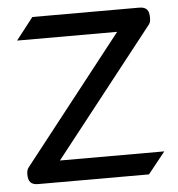

<svg xmlns="http://www.w3.org/2000/svg" viewBox="-46 -623 617 667"><g transform="rotate(-5 262.5 -290.0)"><path d="M26 -37C26 -12 35 0 61 0H447L507 -75H143L493 -520C497 -526 498 -534 498 -542C498 -567 490 -580 463 -580H91L31 -503H380L33 -61C28 -55 26 -47 26 -37Z"/></g></svg>

Font: Charger Pro
Style: BdExt
Weight: 700
Designer: Jasper
Foundry: Cannot Into Space Fonts
Version: Version 1.09